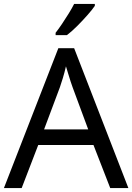

<svg xmlns="http://www.w3.org/2000/svg" viewBox="-20 -964 679 984"><path d="M545 0 459 -221H176L91 0H0L279 -717H360L638 0ZM352 -517Q349 -525 342 -546Q335 -567 328.5 -589.5Q322 -612 318 -624Q311 -593 302 -563.5Q293 -534 287 -517L206 -301H432ZM466 -934Q454 -916 429 -887.5Q404 -859 375.5 -830.5Q347 -802 323 -784H265V-796Q280 -815 297.5 -841Q315 -867 332 -894.5Q349 -922 360 -944H466Z"/></svg>

Font: Noto Sans Old Sogdian
Style: Regular
Weight: 400
Designer: Monotype Design Team
Foundry: Monotype Imaging Inc.
Version: Version 2.002; ttfautohint (v1.8.4.7-5d5b)